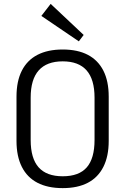

<svg xmlns="http://www.w3.org/2000/svg" viewBox="-20 -962 645 989"><path d="M303 7Q226 7 173 -20.5Q120 -48 92.5 -102.5Q65 -157 65 -236V-464Q65 -544 92.5 -598Q120 -652 173 -679.5Q226 -707 303 -707Q380 -707 432.5 -679.5Q485 -652 512.5 -598Q540 -544 540 -464V-236Q540 -157 512.5 -102.5Q485 -48 432.5 -20.5Q380 7 303 7ZM303 -54Q387 -54 427 -100Q467 -146 467 -241V-459Q467 -553 426 -599.5Q385 -646 303 -646Q221 -646 179.5 -599.5Q138 -553 138 -459V-241Q138 -146 179 -100Q220 -54 303 -54ZM411 -782 386 -749 193 -880 241 -942Z"/></svg>

Font: Pathway Extreme SemiCondensed Light
Style: Regular
Weight: 300
Width: 4
Version: Version 1.001;gftools[0.9.26]